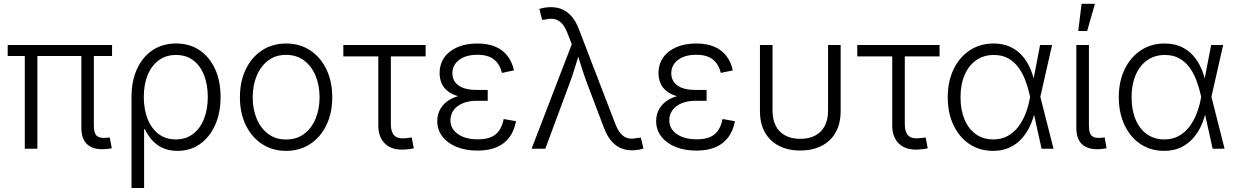

<svg xmlns="http://www.w3.org/2000/svg" viewBox="-20 -773 6425 998"><path d="M520.5 2.4Q462.9 4.9 432.9 -23.2Q402.8 -51.3 402.8 -108.4V-518.1H467.8V-121.1Q467.8 -82 481.7 -68.1Q495.6 -54.2 527.3 -56.6Q536.6 -56.6 541 -57.1Q545.4 -57.6 550.3 -58.6L561 -2.4Q553.7 -1 543.2 0.5Q532.7 2 520.5 2.4ZM108.9 0V-518.1H174.3V0ZM20 -481.9V-539.1H562.5V-481.9Z M663.6 204.1V-269Q663.6 -352.5 692.4 -415Q721.2 -477.5 773.2 -512.2Q825.2 -546.9 895 -546.9Q965.3 -546.9 1017.1 -512.2Q1068.8 -477.5 1097.7 -415Q1126.5 -352.5 1126.5 -269Q1126.5 -185.5 1098.1 -122.6Q1069.8 -59.6 1019.5 -24.2Q969.2 11.2 902.3 11.2Q855.5 11.2 822 -5.6Q788.6 -22.5 767.1 -48.3Q745.6 -74.2 733.4 -101.1H729V204.1ZM893.6 -48.3Q946.3 -48.3 983.6 -76.9Q1021 -105.5 1040.5 -155.5Q1060.1 -205.6 1060.1 -269Q1060.1 -332 1041 -381.3Q1022 -430.7 985.1 -459Q948.2 -487.3 895 -487.3Q842.8 -487.3 805.2 -459.7Q767.6 -432.1 747.6 -383.1Q727.5 -334 727.5 -269Q727.5 -204.6 747.3 -154.8Q767.1 -105 804.2 -76.7Q841.3 -48.3 893.6 -48.3Z M1466.8 11.2Q1396.5 11.2 1342.3 -24.2Q1288.1 -59.6 1257.6 -122.6Q1227.1 -185.5 1227.1 -267.1Q1227.1 -350.1 1257.6 -413.1Q1288.1 -476.1 1342.3 -511.5Q1396.5 -546.9 1466.8 -546.9Q1538.1 -546.9 1592 -511.5Q1646 -476.1 1676.5 -412.8Q1707 -349.6 1707 -267.1Q1707 -185.5 1676.5 -122.6Q1646 -59.6 1592 -24.2Q1538.1 11.2 1466.8 11.2ZM1466.8 -47.9Q1522.5 -47.9 1561.3 -77.4Q1600.1 -106.9 1620.6 -156.7Q1641.1 -206.5 1641.1 -267.1Q1641.1 -328.6 1620.6 -378.7Q1600.1 -428.7 1561 -458.3Q1522 -487.8 1466.8 -487.8Q1412.1 -487.8 1373.3 -458Q1334.5 -428.2 1314 -378.4Q1293.5 -328.6 1293.5 -267.1Q1293.5 -206.1 1314 -156.5Q1334.5 -106.9 1373.3 -77.4Q1412.1 -47.9 1466.8 -47.9Z M2081.1 4.4Q2017.1 7.8 1981.7 -25.9Q1946.3 -59.6 1946.3 -121.1V-480H1764.6V-539.1H2192.4V-480H2011.7V-126Q2011.7 -87.4 2029.1 -69.3Q2046.4 -51.3 2082.5 -54.2Q2090.3 -54.7 2100.8 -55.9Q2111.3 -57.1 2120.1 -58.6L2130.9 -2Q2120.6 0.5 2107.7 2.2Q2094.7 3.9 2081.1 4.4Z M2461.9 9.8Q2400.4 9.8 2353.3 -9.5Q2306.2 -28.8 2279.5 -63.5Q2252.9 -98.1 2252.9 -144Q2252.9 -172.9 2264.6 -198.2Q2276.4 -223.6 2300.5 -243.2Q2324.7 -262.7 2363 -273.9Q2401.4 -285.2 2455.1 -285.2H2515.1V-249H2456.1Q2416.5 -249 2386 -236.6Q2355.5 -224.1 2338.4 -201.2Q2321.3 -178.2 2321.3 -147.5Q2321.3 -103.5 2360.1 -76.2Q2398.9 -48.8 2463.9 -48.8Q2507.3 -48.8 2534.4 -61.3Q2561.5 -73.7 2576.4 -97.2Q2591.3 -120.6 2598.1 -154.3L2662.1 -143.1Q2653.8 -95.7 2629.2 -61.3Q2604.5 -26.9 2563 -8.5Q2521.5 9.8 2461.9 9.8ZM2456.1 -261.7Q2402.3 -261.7 2365.7 -271.7Q2329.1 -281.7 2306.9 -299.6Q2284.7 -317.4 2274.9 -341.3Q2265.1 -365.2 2265.1 -392.1Q2265.1 -439.9 2289.8 -474.6Q2314.5 -509.3 2358.6 -528.1Q2402.8 -546.9 2461.9 -546.9Q2516.1 -546.9 2554.9 -530.3Q2593.8 -513.7 2617.7 -482.7Q2641.6 -451.7 2651.4 -407.2L2588.9 -394Q2578.1 -439.5 2547.6 -463.9Q2517.1 -488.3 2461.4 -488.3Q2401.9 -488.3 2366.7 -461.7Q2331.5 -435.1 2331.5 -392.1Q2331.5 -352.5 2363 -329.1Q2394.5 -305.7 2457 -305.7H2515.1V-261.7Z M2743.2 0 2952.1 -543 2931.6 -595.7Q2918 -632.3 2901.1 -650.6Q2884.3 -668.9 2863 -673.6Q2841.8 -678.2 2814.5 -671.4L2797.9 -669.9L2783.7 -726.6Q2795.4 -730.5 2811 -733.2Q2826.7 -735.8 2843.8 -735.8Q2877.4 -735.8 2904.8 -723.4Q2932.1 -710.9 2953.4 -685.3Q2974.6 -659.7 2989.7 -619.6L3177.2 -131.8Q3190.9 -96.2 3207.8 -77.4Q3224.6 -58.6 3245.8 -54.2Q3267.1 -49.8 3294.4 -56.2L3311 -57.6L3324.7 -1Q3314 2.9 3298.3 5.6Q3282.7 8.3 3265.1 8.3Q3231.4 8.3 3204.3 -4.2Q3177.2 -16.6 3156 -42.2Q3134.8 -67.9 3119.6 -107.9L3032.7 -336.9Q3015.6 -382.3 3002.2 -425.8Q2988.8 -469.2 2974.6 -512.7H2996.6Q2982.9 -470.2 2969.7 -426Q2956.5 -381.8 2939.5 -336.9L2814.5 0Z M3599.6 9.8Q3538.1 9.8 3491 -9.5Q3443.8 -28.8 3417.2 -63.5Q3390.6 -98.1 3390.6 -144Q3390.6 -172.9 3402.3 -198.2Q3414.1 -223.6 3438.2 -243.2Q3462.4 -262.7 3500.7 -273.9Q3539.1 -285.2 3592.8 -285.2H3652.8V-249H3593.8Q3554.2 -249 3523.7 -236.6Q3493.2 -224.1 3476.1 -201.2Q3459 -178.2 3459 -147.5Q3459 -103.5 3497.8 -76.2Q3536.6 -48.8 3601.6 -48.8Q3645 -48.8 3672.1 -61.3Q3699.2 -73.7 3714.1 -97.2Q3729 -120.6 3735.8 -154.3L3799.8 -143.1Q3791.5 -95.7 3766.8 -61.3Q3742.2 -26.9 3700.7 -8.5Q3659.2 9.8 3599.6 9.8ZM3593.8 -261.7Q3540 -261.7 3503.4 -271.7Q3466.8 -281.7 3444.6 -299.6Q3422.4 -317.4 3412.6 -341.3Q3402.8 -365.2 3402.8 -392.1Q3402.8 -439.9 3427.5 -474.6Q3452.1 -509.3 3496.3 -528.1Q3540.5 -546.9 3599.6 -546.9Q3653.8 -546.9 3692.6 -530.3Q3731.4 -513.7 3755.4 -482.7Q3779.3 -451.7 3789.1 -407.2L3726.6 -394Q3715.8 -439.5 3685.3 -463.9Q3654.8 -488.3 3599.1 -488.3Q3539.6 -488.3 3504.4 -461.7Q3469.2 -435.1 3469.2 -392.1Q3469.2 -352.5 3500.7 -329.1Q3532.2 -305.7 3594.7 -305.7H3652.8V-261.7Z M4139.6 9.3Q4075.2 9.3 4028.1 -15.4Q3981 -40 3955.6 -85.7Q3930.2 -131.3 3930.2 -194.8V-539.1H3995.6V-197.8Q3995.6 -150.9 4012.7 -118.2Q4029.8 -85.4 4062.3 -68.4Q4094.7 -51.3 4139.6 -51.3Q4185.1 -51.3 4217.3 -68.4Q4249.5 -85.4 4266.8 -118.2Q4284.2 -150.9 4284.2 -197.8V-539.1H4349.6V-194.8Q4349.6 -131.3 4324.2 -85.7Q4298.8 -40 4251.7 -15.4Q4204.6 9.3 4139.6 9.3Z M4752.4 4.4Q4688.5 7.8 4653.1 -25.9Q4617.7 -59.6 4617.7 -121.1V-480H4436V-539.1H4863.8V-480H4683.1V-126Q4683.1 -87.4 4700.4 -69.3Q4717.8 -51.3 4753.9 -54.2Q4761.7 -54.7 4772.2 -55.9Q4782.7 -57.1 4791.5 -58.6L4802.2 -2Q4792 0.5 4779.1 2.2Q4766.1 3.9 4752.4 4.4Z M5142.1 11.2Q5071.8 11.2 5018.8 -24.4Q4965.8 -60.1 4936 -123Q4906.2 -186 4906.2 -267.6Q4906.2 -349.6 4936.5 -412.6Q4966.8 -475.6 5020.5 -511.2Q5074.2 -546.9 5144 -546.9Q5193.4 -546.9 5230.2 -530Q5267.1 -513.2 5292.7 -484.1Q5318.4 -455.1 5334.5 -418.2Q5350.6 -381.3 5358.4 -340.8H5380.9L5387.2 -271.5L5456.1 0H5394L5332 -280.3Q5323.2 -319.8 5309.1 -356.7Q5294.9 -393.6 5273.2 -423.1Q5251.5 -452.6 5220 -470Q5188.5 -487.3 5145.5 -487.3Q5093.3 -487.3 5054.4 -460.2Q5015.6 -433.1 4994.1 -383.5Q4972.7 -334 4972.7 -267.6Q4972.7 -201.7 4993.4 -152.1Q5014.2 -102.5 5052.5 -75.4Q5090.8 -48.3 5143.1 -48.3Q5184.1 -48.3 5215.8 -65.2Q5247.6 -82 5270.8 -111.3Q5293.9 -140.6 5309.1 -178.2Q5324.2 -215.8 5332 -256.8L5386.2 -539.1H5448.7L5387.2 -268.1L5381.3 -199.7H5360.8Q5351.6 -156.7 5334 -118.7Q5316.4 -80.6 5289.6 -51.3Q5262.7 -22 5226.1 -5.4Q5189.5 11.2 5142.1 11.2Z M5692.9 2.4Q5634.3 4.9 5604.5 -22.9Q5574.7 -50.8 5574.7 -108.4V-539.1H5640.1V-121.1Q5640.1 -82 5653.6 -68.1Q5667 -54.2 5698.7 -56.6Q5707.5 -57.1 5712.2 -57.4Q5716.8 -57.6 5721.7 -59.1L5731.9 -2.4Q5724.6 -1 5714.1 0.5Q5703.6 2 5692.9 2.4ZM5584.5 -611.8 5602.1 -753.4H5671.4L5630.9 -611.8Z M6031.2 11.2Q5960.9 11.2 5908 -24.4Q5855 -60.1 5825.2 -123Q5795.4 -186 5795.4 -267.6Q5795.4 -349.6 5825.7 -412.6Q5856 -475.6 5909.7 -511.2Q5963.4 -546.9 6033.2 -546.9Q6082.5 -546.9 6119.4 -530Q6156.2 -513.2 6181.9 -484.1Q6207.5 -455.1 6223.6 -418.2Q6239.7 -381.3 6247.6 -340.8H6270L6276.4 -271.5L6345.2 0H6283.2L6221.2 -280.3Q6212.4 -319.8 6198.2 -356.7Q6184.1 -393.6 6162.4 -423.1Q6140.6 -452.6 6109.1 -470Q6077.6 -487.3 6034.7 -487.3Q5982.4 -487.3 5943.6 -460.2Q5904.8 -433.1 5883.3 -383.5Q5861.8 -334 5861.8 -267.6Q5861.8 -201.7 5882.6 -152.1Q5903.3 -102.5 5941.7 -75.4Q5980 -48.3 6032.2 -48.3Q6073.2 -48.3 6105 -65.2Q6136.7 -82 6159.9 -111.3Q6183.1 -140.6 6198.2 -178.2Q6213.4 -215.8 6221.2 -256.8L6275.4 -539.1H6337.9L6276.4 -268.1L6270.5 -199.7H6250Q6240.7 -156.7 6223.1 -118.7Q6205.6 -80.6 6178.7 -51.3Q6151.9 -22 6115.2 -5.4Q6078.6 11.2 6031.2 11.2Z"/></svg>

Font: Inter 18pt Light
Style: Regular
Weight: 300
Designer: Rasmus Andersson
Foundry: rsms
Version: Version 4.001;git-66647c0bb